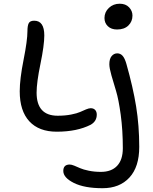

<svg xmlns="http://www.w3.org/2000/svg" viewBox="-20 -742 817 1022"><path d="M603 -585Q572.3 -585 554.2 -602.3Q536.1 -619.6 536.1 -646Q536.1 -677.7 559.6 -700Q583 -722.2 617.2 -722.2Q648.9 -722.2 667 -703.1Q685.1 -684.1 685.1 -659.2Q685.1 -627.4 663.3 -606.2Q641.6 -585 603 -585ZM282.2 -41Q187 -41 136 -96.4Q85 -151.9 85 -255.9Q85 -320.8 105.5 -423.8Q126 -526.9 126 -575.2Q126 -605.5 133.1 -618.7Q140.1 -631.8 162.1 -631.8Q215.8 -631.8 215.8 -553.2Q215.8 -501 195.3 -401.9Q174.8 -302.7 174.8 -249Q174.8 -126 287.1 -126Q326.7 -126 358.6 -132.3Q390.6 -138.7 406.7 -146Q422.9 -153.3 438 -159.7Q453.1 -166 462.9 -166Q478 -166 486.6 -156.7Q495.1 -147.5 495.1 -131.8Q495.1 -96.7 462.9 -78.1Q390.1 -41 282.2 -41ZM525.9 259.8Q429.2 259.8 373 231.7Q316.9 203.6 316.9 168Q316.9 133.8 351.1 133.8Q360.4 133.8 375.5 139.9Q390.6 146 406.7 153.3Q422.9 160.6 452.6 166.7Q482.4 172.9 517.1 172.9Q573.2 172.9 603.5 140.6Q633.8 108.4 633.8 46.9Q633.8 -48.8 622.6 -131.1Q611.3 -213.4 597.9 -257.3Q584.5 -301.3 573.2 -340.6Q562 -379.9 562 -399.9Q562 -428.7 574.2 -443.4Q586.4 -458 604 -458Q620.6 -458 632.3 -445.3Q644 -432.6 652.8 -401.9Q688 -277.8 704.6 -175.3Q721.2 -72.8 721.2 40Q721.2 146.5 668.9 203.1Q616.7 259.8 525.9 259.8Z"/></svg>

Font: Shantell Sans Irregular
Style: Regular
Weight: 400
Designer: Stephen Nixon, Anya Danilova, Shantell Martin
Foundry: Arrow Type
Version: Version 1.006;[9816181b4]